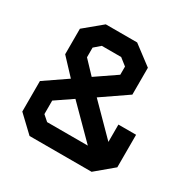

<svg xmlns="http://www.w3.org/2000/svg" viewBox="-157 -848 987 997"><g transform="rotate(30 336.0 -350.0)"><path d="M622 -282V-87L518 0H146L50 -91V-274L183 -365L94 -460V-613L199 -700H387L501 -614V-453L348 -348L516 -178V-282ZM200 -503 272 -427 395 -511V-560L353 -593H237L200 -561ZM189 -108H433L256 -286L156 -218V-137Z"/></g></svg>

Font: Turret Road ExtraBold
Style: Regular
Weight: 800
Designer: Noponies
Foundry: Noponies
Version: Version 1.001; ttfautohint (v1.8)